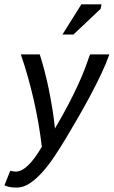

<svg xmlns="http://www.w3.org/2000/svg" viewBox="-40 -682 525 887"><path d="M0 0ZM213.9 -88.4Q250 -149.9 275.4 -198.5Q300.8 -247.1 319.3 -287.4Q337.9 -327.6 351.1 -362.1Q364.3 -396.5 376 -430.7H465.3Q451.2 -390.6 429.2 -343.8Q407.2 -296.9 380.4 -246.3Q353.5 -195.8 323.5 -143.6Q293.5 -91.3 262.7 -40Q238.3 0.5 211.4 40.8Q184.6 81.1 156 113Q127.4 145 97.7 164.8Q67.9 184.6 37.1 184.6Q20.5 184.6 7.1 182.4Q-6.3 180.2 -19.5 174.3L7.3 106.9Q22.9 110.8 32.7 110.8Q86.4 110.8 153.3 -3.9Q147 -57.6 137.5 -112.5Q127.9 -167.5 115.5 -221.9Q103 -276.4 88.1 -328.9Q73.2 -381.3 56.2 -430.7H143.6Q154.3 -398.4 165 -357.4Q175.8 -316.4 185.1 -271.2Q194.3 -226.1 201.9 -179.2Q209.5 -132.3 213.9 -88.4ZM335.9 -662.1H429.2L424.8 -641.1L299.3 -522.5H248.5Z"/></svg>

Font: PT Astra Sans
Style: Italic
Weight: 400
Italic angle: -16°
Designer: A.Korolkova, I. Chaeva
Foundry: ParaType Ltd
Version: Version 1.001; ttfautohint (v1.6)